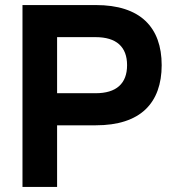

<svg xmlns="http://www.w3.org/2000/svg" viewBox="-20 -740 690 760"><path d="M69 0V-720H359Q425 -720 474.2 -704Q523.5 -688 555.8 -657.2Q588 -626.5 604 -582.5Q620 -538.5 620 -482Q620 -426 604 -381.8Q588 -337.5 555.8 -306.8Q523.5 -276 474.2 -260Q425 -244 359 -244H206V0ZM206 -371H358Q420 -371 451.5 -399.2Q483 -427.5 483 -482Q483 -536.5 451.5 -564.8Q420 -593 358 -593H206Z"/></svg>

Font: Vela Sans ExtBd
Style: Regular
Weight: 800
Designer: Principal design: Mikhail Sharanda - project Manrope.
Design modification: Ravid Balaliev
Foundry: Mikhail Sharanda
Version: Version 1.001